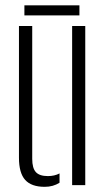

<svg xmlns="http://www.w3.org/2000/svg" viewBox="-20 -698 402 724"><path d="M51.5 -103V-600H101.5V-99Q101.5 -64 115.2 -49Q129 -34 160.5 -34Q185.5 -34 204.5 -44V-9Q180.5 6.5 148.5 6.5Q98.5 6.5 75 -19.5Q51.5 -45.5 51.5 -103ZM252 0V-600H301.5V0ZM72 -678H279.5V-640H72Z"/></svg>

Font: Big Shoulders Stencil Text ExtraLight
Style: Regular
Weight: 250
Version: Version 2.001